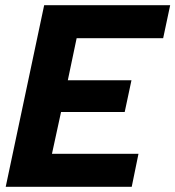

<svg xmlns="http://www.w3.org/2000/svg" viewBox="-20 -719 675 739"><path d="M150 -699H635L608 -572H275L241 -410H486L460 -288H215L180 -127H513L487 0H2Z"/></svg>

Font: Prompt Semibold
Style: Italic
Weight: 600
Italic angle: -12°
Designer: Katatrad Team
Foundry: CadsonDemak
Version: Version 1.000